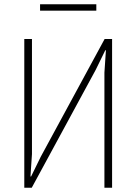

<svg xmlns="http://www.w3.org/2000/svg" viewBox="-20 -881 640 901"><path d="M94 -698H130V-158L123 -53H126L171 -145L471 -698H506V0H470V-540L477 -645H474L429 -553L129 0H94ZM168 -861H432V-831H168Z"/></svg>

Font: IBM Plex Mono ExtraLight
Style: Regular
Weight: 200
Monospace: yes
Designer: Mike Abbink, Paul van der Laan, Pieter van Rosmalen
Foundry: Bold Monday
Version: Version 2.3